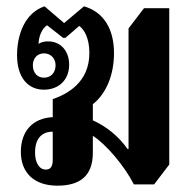

<svg xmlns="http://www.w3.org/2000/svg" viewBox="-20 -578 612 608"><path d="M162 10C233 10 274 -21 274 -94V-148C316 -121 374 -53 404 6H468L516 -57V-552H436L387 -488V-106H384C356 -146 318 -177 274 -197V-248C318 -283 341 -343 341 -410C341 -485 309 -540 246 -558L183 -505L121 -558C59 -537 34 -469 34 -403C34 -332 69 -294 119 -294C166 -294 199 -325 199 -373C199 -417 172 -447 132 -447C121 -447 111 -445 102 -439C103 -466 114 -488 129 -498L180 -458H187L231 -496C247 -484 263 -457 263 -410C263 -317 193 -280 147 -264V-207C84 -204 46 -163 46 -97C46 -33 86 10 162 10ZM119 -332C98 -332 84 -348 84 -371C84 -393 98 -409 119 -409C141 -409 156 -393 156 -371C156 -348 141 -332 119 -332ZM125 -41C104 -41 91 -63 91 -95C91 -140 113 -161 147 -161V-72C147 -52 141 -41 125 -41Z"/></svg>

Font: Noto Serif Thai Condensed
Style: Bold
Weight: 700
Width: 3
Designer: Monotype Design Team
Foundry: Monotype Imaging Inc.
Version: Version 2.002